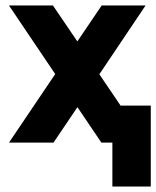

<svg xmlns="http://www.w3.org/2000/svg" viewBox="-20 -520 570 700"><path d="M262.3 -129.3 349.7 0H510.7L342.3 -249.3L510.7 -500H350.7L262 -369L173 -500H12.7L181.3 -250L12.7 0H175ZM389.7 160H529.7V-135H389.7Z"/></svg>

Font: Unageo Variable
Style: Regular
Weight: 300
Designer: Richard Sepsi
Foundry: Richard Sepsi
Version: Version 2.200